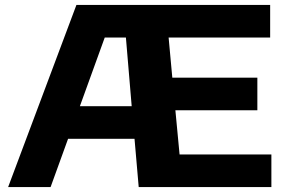

<svg xmlns="http://www.w3.org/2000/svg" viewBox="-20 -760 1168 780"><path d="M13 0 290.5 -740H1077.5V-607.5H665L680 -444.5H1025.5V-312H692.5L709.5 -132.5H1082.5V0H543.5L526.5 -196H256.5L185.5 0ZM405.5 -607.5 304.5 -328.5H515L491.5 -607.5Z"/></svg>

Font: Encode Sans Expanded Expanded
Style: Bold
Weight: 700
Width: 7
Designer: Multiple Designers
Foundry: Impallari Type
Version: Version 3.000; ttfautohint (v1.8.3) -l 8 -r 50 -G 200 -x 14 